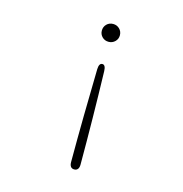

<svg xmlns="http://www.w3.org/2000/svg" viewBox="-102 -583 822 863"><g transform="rotate(15 309.5 -151.5)"><path d="M320 -489.5Q337.5 -489.5 349.8 -477.5Q362 -465.5 362 -447.5Q362 -430.5 349.8 -418.5Q337.5 -406.5 320 -406.5Q302 -406.5 290 -418.5Q278 -430.5 278 -447.5Q278 -465.5 290 -477.5Q302 -489.5 320 -489.5ZM319.5 -303Q334.5 -303 335.5 -274.5Q338.5 -166 340 -57.5Q341.5 51 341.5 159Q341.5 173 335.8 180.2Q330 187.5 319.5 187.5Q308.5 187.5 303 180.2Q297.5 173 297.5 159Q297.5 52 299 -57Q300.5 -166 303 -274.5Q304 -303 319.5 -303Z"/></g></svg>

Font: Sono ExtraLight
Style: Regular
Weight: 200
Designer: Tyler Finck
Foundry: Tyler Finck
Version: Version 2.112